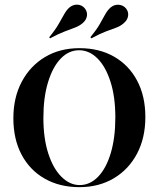

<svg xmlns="http://www.w3.org/2000/svg" viewBox="-20 -788 679 820"><path d="M319.4 11.3Q234.7 11.3 171 -25Q107.3 -61.3 72.2 -127.4Q37.1 -193.5 37.1 -283.1Q37.1 -371.8 73 -439.1Q108.9 -506.5 172.2 -544.4Q235.5 -582.3 319.4 -582.3Q404 -582.3 467.3 -546Q530.6 -509.7 565.7 -443.5Q600.8 -377.4 600.8 -287.9Q600.8 -199.2 565.3 -131.9Q529.8 -64.5 466.1 -26.6Q402.4 11.3 319.4 11.3ZM320.2 2.4Q364.5 2.4 399.2 -33.5Q433.9 -69.4 453.2 -134.7Q472.6 -200 472.6 -286.3Q472.6 -374.2 452 -438.7Q431.5 -503.2 396.4 -538.3Q361.3 -573.4 317.7 -573.4Q273.4 -573.4 239.1 -537.5Q204.8 -501.6 185.1 -436.7Q165.3 -371.8 165.3 -284.7Q165.3 -196.8 186.3 -132.3Q207.3 -67.7 242.7 -32.7Q278.2 2.4 320.2 2.4ZM370.2 -624.2 366.1 -629Q391.9 -660.5 405.6 -684.3Q419.4 -708.1 428.6 -725.4Q437.9 -742.7 450.8 -754.8Q467.7 -769.4 487.1 -767.7Q506.5 -766.1 518.5 -751.6Q529.8 -737.1 527 -719.4Q524.2 -701.6 507.3 -687.9Q493.5 -675.8 475 -669.4Q456.5 -662.9 431 -653.2Q405.6 -643.5 370.2 -624.2ZM193.5 -624.2 190.3 -629Q216.1 -660.5 230.2 -685.1Q244.4 -709.7 254 -727Q263.7 -744.4 275 -754.8Q291.9 -769.4 311.3 -768.1Q330.6 -766.9 342.7 -751.6Q354 -737.1 351.2 -719.4Q348.4 -701.6 331.5 -687.9Q317.7 -676.6 299.2 -669.8Q280.6 -662.9 255.2 -653.2Q229.8 -643.5 193.5 -624.2Z"/></svg>

Font: Playfair 144pt SemiCondensed
Style: Bold
Weight: 700
Width: 4
Designer: Claus Eggers Sørensen
Foundry: Claus Eggers Sørensen
Version: Version 2.203